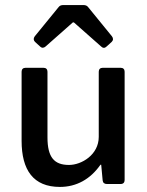

<svg xmlns="http://www.w3.org/2000/svg" viewBox="-20 -736 589 768"><path d="M271.5 -646.5H275.4L384.8 -549.8C391.6 -543 399.4 -543 406.2 -549.8L426.8 -568.4C433.6 -575.2 433.6 -583 427.7 -590.8L333 -707C328.1 -713.9 321.3 -715.8 313.5 -715.8H233.4C225.6 -715.8 218.8 -713.9 213.9 -707L119.1 -590.8C113.3 -583 113.3 -575.2 120.1 -568.4L140.6 -549.8C147.5 -543 155.3 -543.9 162.1 -549.8ZM375 -449.2V-188.5C375 -117.2 306.6 -76.2 255.9 -76.2C196.3 -76.2 169.9 -107.4 169.9 -186.5V-449.2C169.9 -459 164.1 -464.8 154.3 -464.8H82C72.3 -464.8 66.4 -459 66.4 -449.2V-172.9C66.4 -55.7 113.3 11.7 219.7 11.7C286.1 11.7 341.8 -19.5 381.8 -77.1H384.8L390.6 -14.6C391.6 -4.9 397.5 0 407.2 0H462.9C472.7 0 478.5 -5.9 478.5 -15.6V-449.2C478.5 -459 472.7 -464.8 462.9 -464.8H390.6C380.9 -464.8 375 -459 375 -449.2Z"/></svg>

Font: Ed Sans Neue Medium
Style: Regular
Weight: 500
Designer: Stephen Hutchings
Version: Version 1.004;PS 001.004;hotconv 1.0.88;makeotf.lib2.5.64775